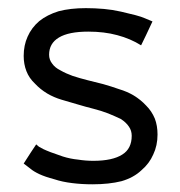

<svg xmlns="http://www.w3.org/2000/svg" viewBox="-20 -450 449 479"><path d="M39.1 -42Q43 -39.1 55.7 -29.3Q63.5 -22.5 78.1 -15.6Q92.8 -8.8 115.2 -2.9Q135.7 3.9 160.2 6.8Q183.6 9.8 210.9 9.8Q252 9.8 283.2 2Q313.5 -6.8 333 -25.4Q352.5 -42 362.3 -64.5Q373 -86.9 373 -114.3Q373 -136.7 366.2 -154.3Q358.4 -172.9 344.7 -186.5Q331.1 -201.2 313.5 -211.9Q296.9 -221.7 277.3 -227.5Q257.8 -234.4 237.3 -240.2Q217.8 -245.1 198.2 -250Q178.7 -254.9 161.1 -260.7Q144.5 -266.6 130.9 -274.4Q117.2 -281.2 110.4 -291Q102.5 -300.8 102.5 -313.5Q102.5 -341.8 127 -356.4Q151.4 -371.1 200.2 -371.1Q240.2 -371.1 272.5 -362.3Q305.7 -353.5 332 -336.9Q341.8 -356.4 360.4 -396.5Q355.5 -398.4 341.8 -404.3Q333 -408.2 318.4 -412.1Q302.7 -416 282.2 -420.9Q260.7 -425.8 239.3 -427.7Q216.8 -429.7 194.3 -429.7Q155.3 -429.7 126 -421.9Q97.7 -413.1 78.1 -397.5Q58.6 -380.9 48.8 -358.4Q39.1 -336.9 39.1 -310.5Q39.1 -290 45.9 -272.5Q52.7 -254.9 67.4 -241.2Q80.1 -227.5 97.7 -216.8Q114.3 -207 133.8 -201.2Q153.3 -195.3 173.8 -189.5Q193.4 -183.6 212.9 -178.7Q232.4 -173.8 250 -167Q266.6 -160.2 281.2 -153.3Q294.9 -144.5 301.8 -133.8Q308.6 -124 308.6 -111.3Q308.6 -79.1 285.2 -64.5Q260.7 -48.8 212.9 -48.8Q193.4 -48.8 174.8 -51.8Q155.3 -53.7 136.7 -59.6Q118.2 -66.4 106.4 -70.3Q93.8 -75.2 87.9 -78.1Q82 -81.1 77.1 -84Q73.2 -86.9 70.3 -89.8Q59.6 -74.2 39.1 -42Z"/></svg>

Font: TextaAlt
Style: Regular
Weight: 400
Designer: Daniel Hernandez & Miguel Hernandez
Version: Version 1.005;com.myfonts.easy.latinotype.texta.alt-regular.